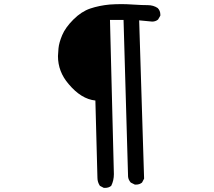

<svg xmlns="http://www.w3.org/2000/svg" viewBox="-20 -812 1040 934"><path d="M491 102H485L466 92Q454 74 454 53L444 -323Q375 -330 314 -403Q262 -463 262 -539Q262 -549 264.5 -576.5Q267 -604 282.5 -641Q298 -678 337 -717Q376 -756 419 -770.5Q462 -785 514 -790Q543 -792 573 -792Q595 -792 633 -789.5Q671 -787 698.5 -787Q726 -787 747 -773Q760 -760 760 -741V-736L749 -717Q737 -707 720 -707L657 -713L681 57L671 76Q659 86 642 86H636L616 76Q604 62 603 47L581 -715H515L534 35Q534 66 521 92Q509 102 491 102Z"/></svg>

Font: Xiaolai SC
Style: Regular
Weight: 400
Designer: Nozomi Seto 瀬戸のぞみ
Version: Version 3.11;December 4, 2020;FontCreator 13.0.0.2613 64-bit